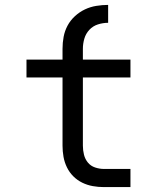

<svg xmlns="http://www.w3.org/2000/svg" viewBox="-20 -763 640 783"><path d="M235 -564Q235 -589 239.5 -613Q244 -637 255.5 -658.5Q267 -680 285.5 -697Q304 -714 326 -724.5Q348 -735 372.5 -739Q397 -743 421 -743V-670Q400 -670 379.5 -663.5Q359 -657 344.5 -641.5Q330 -626 324 -605.5Q318 -585 318 -564ZM512 0H404Q381 0 358.5 -4Q336 -8 315.5 -18Q295 -28 279 -44Q263 -60 253 -80.5Q243 -101 239 -123.5Q235 -146 235 -169V-447H88V-520H235V-564H318V-520H512V-447H318V-169Q318 -150 322.5 -132Q327 -114 338.5 -100Q350 -86 368 -80Q386 -74 404 -74H512Z"/></svg>

Font: R Plex Mono
Style: Regular
Weight: 400
Monospace: yes
Designer: Belleve Invis
Foundry: Belleve Invis
Version: Version 31.8.0